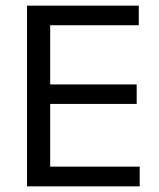

<svg xmlns="http://www.w3.org/2000/svg" viewBox="-20 -659 563 679"><path d="M75.6 0V-639H157.5V0ZM100.2 0V-69.7H474.1V0ZM122.5 -291.5V-360.4H463.4V-291.5ZM99.6 -569.7V-639H470.8V-569.7Z"/></svg>

Font: Anek Odia Medium
Style: Regular
Weight: 500
Designer: Yesha Goshar & Mahesh Sahu (Odia), Yesha Goshar (Latin)
Foundry: Ek Type
Version: Version 1.003